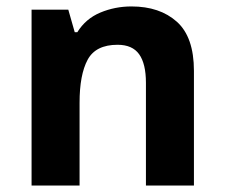

<svg xmlns="http://www.w3.org/2000/svg" viewBox="-20 -576 697 596"><path d="M388 -556Q476 -556 529 -508.5Q582 -461 582 -356V0H433V-319Q433 -378 412 -407.5Q391 -437 345 -437Q277 -437 252 -390.5Q227 -344 227 -257V0H78V-546H192L212 -476H220Q246 -518 291.5 -537Q337 -556 388 -556Z"/></svg>

Font: Noto Sans Balinese
Style: Regular
Weight: 400
Designer: Aditya Bayu, David Williams
Foundry: David Williams
Version: Version 2.003